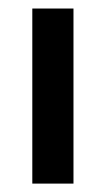

<svg xmlns="http://www.w3.org/2000/svg" viewBox="-20 -437 252 457"><path d="M56.9 0H154.9V-416.7H56.9Z"/></svg>

Font: Afacad Medium
Style: Regular
Weight: 500
Designer: Kristian Moeller
Foundry: Dicotype
Version: Version 1.000